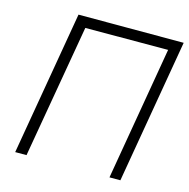

<svg xmlns="http://www.w3.org/2000/svg" viewBox="-103 -801 887 901"><g transform="rotate(15 340.0 -350.0)"><path d="M618 -649 507 0H560L680 -700H169L49 0H104L216 -648Z"/></g></svg>

Font: Jost Light
Style: Italic
Weight: 300
Italic angle: -5°
Version: Version 3.710